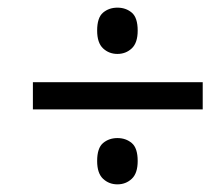

<svg xmlns="http://www.w3.org/2000/svg" viewBox="-20 -603 577 502"><path d="M66 -317V-388H510V-317ZM287 -121Q265 -121 249.5 -135.5Q234 -150 234 -182Q234 -216 249.5 -229Q265 -242 287 -242Q309 -242 324.5 -229Q340 -216 340 -182Q340 -150 324.5 -135.5Q309 -121 287 -121ZM287 -462Q265 -462 249.5 -476.5Q234 -491 234 -523Q234 -557 249.5 -570Q265 -583 287 -583Q309 -583 324.5 -570Q340 -557 340 -523Q340 -491 324.5 -476.5Q309 -462 287 -462Z"/></svg>

Font: Noto Sans Display
Style: Italic
Weight: 400
Italic angle: -12°
Designer: Monotype Design Team
Foundry: Monotype Imaging Inc.
Version: Version 2.003